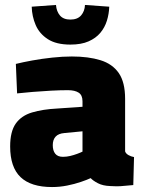

<svg xmlns="http://www.w3.org/2000/svg" viewBox="-20 -743 577 775"><path d="M190 12Q105 12 63 -28Q21 -68 21 -152Q21 -212 43.5 -244Q66 -276 109 -289Q152 -302 212 -305L313 -312V-334Q313 -359 297.5 -369Q282 -379 254 -379Q224 -379 186 -377Q148 -375 112 -372Q76 -369 49 -366L44 -485Q72 -492 110.5 -499Q149 -506 191 -510.5Q233 -515 270 -515Q337 -515 385.5 -500Q434 -485 459.5 -448Q485 -411 485 -344V-132Q488 -123 498.5 -117Q509 -111 521 -109L518 4Q502 5 484 7Q466 9 450.5 9Q435 9 425 8Q395 7 375 -3.5Q355 -14 346 -24Q331 -17 306 -8.5Q281 0 251 6Q221 12 190 12ZM234 -110Q249 -110 263.5 -113.5Q278 -117 291.5 -122Q305 -127 313 -131V-213L240 -206Q216 -204 204.5 -191.5Q193 -179 193 -157Q193 -135 203 -122.5Q213 -110 234 -110ZM264 -563Q207 -563 173 -585Q139 -607 124 -642Q109 -677 108 -716L206 -723Q208 -697 222 -680.5Q236 -664 264 -664Q293 -664 307.5 -681Q322 -698 323 -723L421 -716Q420 -687 411.5 -659.5Q403 -632 385 -610.5Q367 -589 337.5 -576Q308 -563 264 -563Z"/></svg>

Font: Cairo Play Black
Style: Regular
Weight: 900
Version: Version 3.119